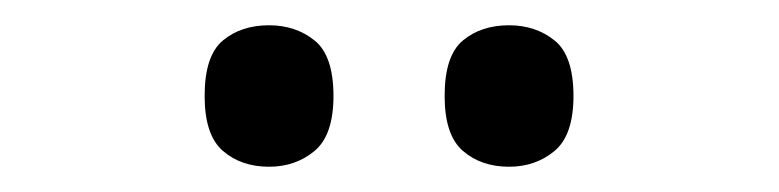

<svg xmlns="http://www.w3.org/2000/svg" viewBox="-20 -764 617 152"><path d="M383 -632Q361 -632 346.5 -644.5Q332 -657 332 -688Q332 -720 346.5 -732Q361 -744 383 -744Q404 -744 419 -732Q434 -720 434 -688Q434 -657 419 -644.5Q404 -632 383 -632ZM193 -632Q171 -632 156.5 -644.5Q142 -657 142 -688Q142 -720 156.5 -732Q171 -744 193 -744Q214 -744 229 -732Q244 -720 244 -688Q244 -657 229 -644.5Q214 -632 193 -632Z"/></svg>

Font: Noto Serif Bengali
Style: Regular
Weight: 400
Designer: Juan Bruce, Universal Thirst, Indian Type Foundry and the Monotype Design Team.
Foundry: Monotype Imaging Inc.
Version: Version 2.003